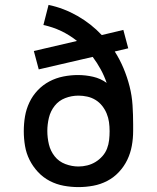

<svg xmlns="http://www.w3.org/2000/svg" viewBox="-20 -755 640 783"><path d="M300 8Q270 8 240 2.5Q210 -3 183 -17Q156 -31 135 -53.5Q114 -76 100.5 -103Q87 -130 82 -160Q77 -190 77 -220Q77 -251 82 -280.5Q87 -310 100 -337.5Q113 -365 134 -387Q155 -409 181.5 -423Q208 -437 238 -443Q268 -449 298 -449Q329 -449 359.5 -442Q390 -435 415 -417Q405 -446 390.5 -472.5Q376 -499 358 -523L138 -472L118 -547L294 -588Q264 -612 229.5 -628.5Q195 -645 157 -653L178 -735Q240 -722 296 -690Q352 -658 395 -612L483 -633L503 -558L448 -545Q469 -512 484 -476Q499 -440 508.5 -402.5Q518 -365 520.5 -326Q523 -287 523 -248V-221Q523 -190 517.5 -160Q512 -130 499 -103Q486 -76 465 -53.5Q444 -31 417 -17Q390 -3 360 2.5Q330 8 300 8ZM300 -76Q318 -76 336 -80.5Q354 -85 369.5 -94.5Q385 -104 397.5 -118Q410 -132 416.5 -149Q423 -166 425 -184Q427 -202 427 -220Q427 -239 424.5 -257Q422 -275 415 -292Q408 -309 396.5 -323.5Q385 -338 369.5 -347.5Q354 -357 336 -361Q318 -365 300 -365Q272 -365 246 -355Q220 -345 203 -323.5Q186 -302 179.5 -275Q173 -248 173 -221Q173 -193 179.5 -166Q186 -139 203 -117.5Q220 -96 246.5 -86Q273 -76 300 -76Z"/></svg>

Font: Iosevka Aile Medium
Style: Regular
Weight: 500
Designer: Belleve Invis
Foundry: Belleve Invis
Version: Version 27.3.5; ttfautohint (v1.8.4)